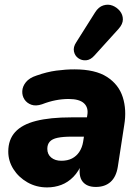

<svg xmlns="http://www.w3.org/2000/svg" viewBox="-20 -805 608 836"><path d="M185 11Q138 11 99.5 -11Q61 -33 38.5 -68.5Q16 -104 16 -145Q16 -197 46 -230Q76 -263 137 -278.5Q198 -294 291 -294H370L356 -210H291Q254 -210 230.5 -205Q207 -200 196.5 -188Q186 -176 186 -157Q186 -133 203 -119Q220 -105 247 -105Q274 -105 293.5 -115Q313 -125 325.5 -144Q338 -163 342 -188L360 -303Q366 -336 346 -355Q326 -374 279 -374Q251 -374 222.5 -368.5Q194 -363 163 -351Q136 -342 116.5 -349Q97 -356 86.5 -372Q76 -388 77 -408.5Q78 -429 93 -447.5Q108 -466 139 -476Q184 -492 225 -497.5Q266 -503 304 -503Q395 -503 446 -470Q497 -437 514.5 -382Q532 -327 521 -261L493 -79Q486 -35 461.5 -13Q437 9 397 9Q358 9 339.5 -14.5Q321 -38 329 -87L336 -129L338 -96Q323 -59 299.5 -35Q276 -11 247 0Q218 11 185 11ZM391 -563Q374 -544 355 -542.5Q336 -541 321 -551.5Q306 -562 302 -581Q298 -600 312 -621L394 -751Q409 -775 430 -781.5Q451 -788 470 -780.5Q489 -773 502 -757Q515 -741 515 -720.5Q515 -700 496 -679Z"/></svg>

Font: Nunito ExtraLight Black
Style: Italic
Weight: 900
Italic angle: -9°
Version: Version 3.602